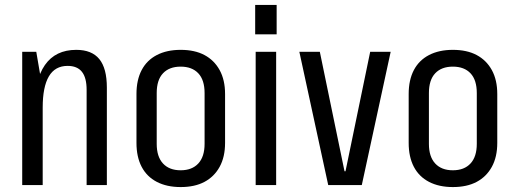

<svg xmlns="http://www.w3.org/2000/svg" viewBox="-20 -750 2089 778"><path d="M331 -386Q331 -435 312 -459Q293 -483 254 -483Q203 -483 178 -440.5Q153 -398 153 -314L119 -245V-302Q119 -425 162 -486.5Q205 -548 289 -548Q352 -548 382.5 -510.5Q413 -473 413 -395V0H331ZM70 -540H127L153 -388V0H70Z M712 8Q656 8 615.5 -13Q575 -34 554 -74Q533 -114 533 -171V-369Q533 -426 554 -466Q575 -506 615.5 -527Q656 -548 712 -548Q769 -548 808.5 -527Q848 -506 870 -466Q892 -426 892 -369V-171Q892 -114 870 -74Q848 -34 808.5 -13Q769 8 712 8ZM712 -60Q758 -60 783.5 -87.5Q809 -115 809 -167V-373Q809 -426 783.5 -453Q758 -480 712 -480Q666 -480 640.5 -453Q615 -426 615 -373V-167Q615 -115 640.5 -87.5Q666 -60 712 -60Z M1099 -540V0H1016V-540ZM1101 -730V-611H1014V-730Z M1193 -540H1276L1376 -56H1380L1480 -540H1563L1446 0H1310Z M1815 8Q1759 8 1718.5 -13Q1678 -34 1657 -74Q1636 -114 1636 -171V-369Q1636 -426 1657 -466Q1678 -506 1718.5 -527Q1759 -548 1815 -548Q1872 -548 1911.5 -527Q1951 -506 1973 -466Q1995 -426 1995 -369V-171Q1995 -114 1973 -74Q1951 -34 1911.5 -13Q1872 8 1815 8ZM1815 -60Q1861 -60 1886.5 -87.5Q1912 -115 1912 -167V-373Q1912 -426 1886.5 -453Q1861 -480 1815 -480Q1769 -480 1743.5 -453Q1718 -426 1718 -373V-167Q1718 -115 1743.5 -87.5Q1769 -60 1815 -60Z"/></svg>

Font: Pathway Extreme Condensed
Style: Regular
Weight: 400
Width: 3
Version: Version 1.001;gftools[0.9.26]